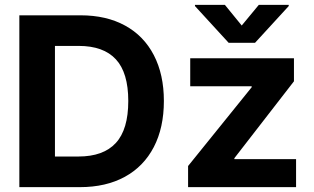

<svg xmlns="http://www.w3.org/2000/svg" viewBox="-20 -770 1290 790"><path d="M59.6 0V-707H311.5Q417.5 -707 494.6 -664.8Q571.8 -622.6 613 -543Q654.3 -463.4 654.3 -354.5Q654.3 -244.6 612.8 -164.8Q571.3 -85 493.7 -42.5Q416 0 308.6 0ZM302.7 -126Q405.3 -126 456.5 -181.6Q507.8 -237.3 507.8 -354.5Q507.8 -470.7 456.8 -525.9Q405.8 -581.1 303.7 -581.1H206.1V-126ZM753.9 -86.9 1015.6 -411.1V-415H762.7V-530.3H1189.5V-435.5L944.3 -119.1V-115.2H1198.2V0H753.9ZM974.6 -665 1044.9 -750H1168V-745.1L1029.3 -593.8H920.9L782.2 -745.1V-750H905.3Z"/></svg>

Font: Pretendard GOV
Style: Bold
Weight: 700
Designer: Base glyphs from Inter by Rasmus Andersson; Hangeul glyphs from Noto Sans CJK(Source Han Sans) by Jang Soo-young and Kan
Foundry: Kil Hyung-jin
Version: Version 1.309